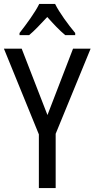

<svg xmlns="http://www.w3.org/2000/svg" viewBox="-20 -963 484 983"><path d="M262 -943H181C160 -900 116 -840 80 -794V-783H129C157 -806 189 -841 222 -876C253 -841 284 -808 314 -783H365V-794C330 -836 284 -898 262 -943ZM223 -374 91 -714H0L179 -275V0H265V-278L444 -714H354Z"/></svg>

Font: Noto Sans Khmer UI Condensed
Style: Regular
Weight: 400
Width: 3
Designer: Danh Hong and the Monotype Design Team
Foundry: Monotype Imaging Inc.
Version: Version 2.002